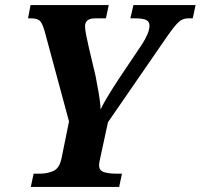

<svg xmlns="http://www.w3.org/2000/svg" viewBox="-20 -734 788 754"><path d="M101 0 112 -52H137Q167 -52 190.5 -63Q214 -74 222 -114L251 -257L156 -609Q148 -638 138.5 -650Q129 -662 102 -662H90L100 -714H407L396 -662H354Q314 -662 314 -631Q314 -618 318.5 -595.5Q323 -573 329 -547L355 -437Q361 -406 367.5 -369.5Q374 -333 375 -304Q384 -324 402.5 -354.5Q421 -385 445 -422L539 -562Q551 -581 559 -599.5Q567 -618 567 -634Q567 -649 554 -655.5Q541 -662 510 -662H492L504 -714H748L737 -662H719Q697 -662 681 -647Q665 -632 635 -589L404 -254L374 -115Q369 -93 369 -86Q369 -64 388.5 -58Q408 -52 437 -52H459L448 0Z"/></svg>

Font: Noto Serif SemiCondensed
Style: Bold Italic
Weight: 700
Width: 4
Italic angle: -12°
Designer: Monotype Design Team
Foundry: Monotype Imaging Inc.
Version: Version 2.014